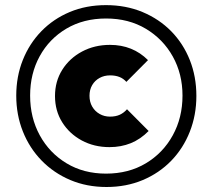

<svg xmlns="http://www.w3.org/2000/svg" viewBox="-20 -738 850 768"><path d="M406 10Q327 10 261 -18Q195 -46 146.5 -95.8Q98 -145.5 71.5 -212.1Q45 -278.7 45 -355.3Q45 -432 71.2 -497.8Q97.4 -563.7 145.4 -613.1Q193.4 -662.4 259.1 -690Q324.8 -717.5 404 -717.5Q483.6 -717.5 550.2 -689.8Q616.7 -662 664.9 -612.9Q713.1 -563.7 739.3 -497.7Q765.5 -431.7 765.5 -354.3Q765.5 -277.9 739.3 -211.4Q713.2 -144.9 665 -95.1Q616.8 -45.4 550.9 -17.7Q485 10 406 10ZM404.1 -43.5Q494.5 -43.5 563.4 -84.8Q632.3 -126 671.1 -196.8Q710 -267.6 710 -355.6Q710 -442.2 671.2 -511.9Q632.5 -581.5 563.6 -622.8Q494.7 -664 404.2 -664Q314.1 -664 245.5 -623.4Q176.9 -582.7 138.7 -513Q100.5 -443.3 100.5 -355.6Q100.5 -267.6 139.1 -196.8Q177.8 -126 246.3 -84.8Q314.7 -43.5 404.1 -43.5ZM417.9 -149.5Q356.5 -149.5 307 -176.2Q257.5 -203 228.8 -249Q200 -295 200 -353.8Q200 -412.6 229 -458.8Q258 -505 308.1 -531.8Q358.2 -558.5 420 -558.5Q465.5 -558.5 503.5 -543.2Q541.5 -528 572 -497.5L485.5 -410.5Q473.5 -424 457.5 -430.2Q441.5 -436.5 420.2 -436.5Q396.9 -436.5 378.2 -426.2Q359.4 -415.9 348.7 -397.5Q338 -379.1 338 -354.9Q338 -330.1 349 -311.3Q360 -292.5 378.8 -282Q397.5 -271.5 420 -271.5Q443 -271.5 459.5 -279.2Q476 -287 488 -301L574.5 -214Q542 -181 503.1 -165.2Q464.2 -149.5 417.9 -149.5Z"/></svg>

Font: Outfit Thin
Style: Regular
Weight: 100
Designer: Rodrigo Fuenzalida
Foundry: fragTYPE
Version: Version 1.000